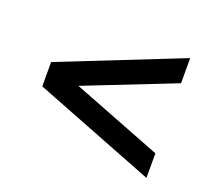

<svg xmlns="http://www.w3.org/2000/svg" viewBox="-82 -676 719 642"><g transform="rotate(20 278.0 -355.0)"><path d="M493.5 -142 61.5 -310.5V-397L494 -568.5V-479L174.5 -353.5L493.5 -229.5Z"/></g></svg>

Font: 1883 Sans
Style: Regular
Weight: 400
Designer: 1883 Sans project is a fork of Public Sans.
Version: Version 1.009